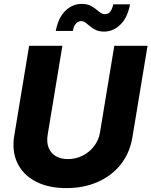

<svg xmlns="http://www.w3.org/2000/svg" viewBox="-20 -965 785 995"><path d="M324.2 9.8Q230 9.8 164.6 -24.7Q99.1 -59.1 69.8 -120.8Q40.5 -182.6 54.2 -263.7L130.9 -727.5H303.2L227.1 -267.1Q220.7 -228.5 231.7 -200.2Q242.7 -171.9 268.3 -156.2Q293.9 -140.6 331.5 -140.6Q374 -140.6 409.4 -158.9Q444.8 -177.2 468.3 -208.5Q491.7 -239.7 498 -277.8L572.3 -727.5H744.6L666 -252.4Q652.3 -171.4 605.5 -112.5Q558.6 -53.7 486.3 -22Q414.1 9.8 324.2 9.8ZM520 -801.3Q494.6 -801.3 477.3 -809.3Q460 -817.4 447.3 -828.4Q434.6 -839.4 423.8 -847.4Q413.1 -855.5 400.4 -855.5Q384.3 -855.5 373 -842Q361.8 -828.6 357.4 -804.7H269Q282.2 -874 319.1 -909.4Q356 -944.8 403.3 -944.8Q428.7 -944.8 446 -936.8Q463.4 -928.7 476.1 -918.2Q488.8 -907.7 499.8 -899.7Q510.7 -891.6 522.9 -891.6Q542 -891.6 551.8 -904.8Q561.5 -918 566.9 -942.4H653.8Q641.1 -873.5 603.8 -837.4Q566.4 -801.3 520 -801.3Z"/></svg>

Font: Inter 16pt ExtraBold
Style: Italic
Weight: 800
Italic angle: -9.3988°
Version: Version 4.001;git-66647c0bb